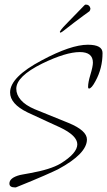

<svg xmlns="http://www.w3.org/2000/svg" viewBox="-20 -734 467 837"><path d="M45 83Q21 83 21 66Q21 41 67 29Q69 28 79.5 26.5Q90 25 110 21Q200 5 244 -21Q317 -66 317 -105Q317 -143 241 -179Q217 -190 182 -206Q147 -222 100 -244Q24 -281 24 -331Q24 -398 162 -471Q289 -539 363 -539Q427 -539 427 -503Q427 -436 396 -380Q379 -348 368 -348Q364 -348 364 -356Q364 -375 374 -408Q385 -444 385 -461Q385 -507 328 -507Q267 -507 164 -457Q51 -401 51 -347Q51 -321 71 -298Q91 -275 131 -258L279 -198Q359 -165 359 -126Q359 -64 233 4Q217 12 171.5 32Q126 52 49 83ZM245 -592Q241 -591 241 -596Q246 -605 256 -616Q266 -627 279 -640L348 -711Q351 -714 354 -714Q370 -714 374 -698V-696Q374 -693 373 -690.5Q372 -688 370 -685Q362 -679 344.5 -666.5Q327 -654 301 -634Q276 -615 263 -604.5Q250 -594 245 -592Z"/></svg>

Font: Shalimar
Style: Regular
Weight: 400
Designer: Robert E. Leuschke
Foundry: Robert E. Leuschke
Version: Version 1.010; ttfautohint (v1.8.3)